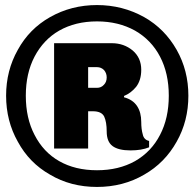

<svg xmlns="http://www.w3.org/2000/svg" viewBox="-20 -720 762 752"><path d="M359.9 -700.2Q460 -700.2 544.9 -652.8Q625 -607.4 671.9 -524.9Q717.8 -443.8 717.8 -345.2Q717.8 -246.1 671.9 -165Q625.5 -82 544.9 -36.1Q462.4 12.2 359.9 12.2Q256.8 12.2 175.8 -36.1Q94.7 -82 49.8 -165Q3.9 -246.1 3.9 -345.2Q3.9 -443.8 49.8 -524.9Q94.7 -606.9 175.8 -652.8Q259.3 -700.2 359.9 -700.2ZM359.9 -636.2Q275.4 -636.2 211.9 -600.1Q150.4 -564.9 115.2 -498Q81.1 -432.6 81.1 -345.2Q81.1 -257.3 115.2 -191.9Q149.9 -124 211.9 -88.9Q274.4 -53.2 359.9 -53.2Q444.8 -53.2 508.8 -88.9Q572.8 -125.5 606.9 -191.9Q641.1 -257.3 641.1 -345.2Q641.1 -432.6 606.9 -498Q572.8 -563.5 508.8 -600.1Q443.8 -636.2 359.9 -636.2ZM418 -550.8Q465.3 -550.8 500 -522Q533.2 -493.2 533.2 -446.8Q533.2 -405.8 513.2 -379.9Q492.7 -355 465.8 -344.2V-338.9Q500 -330.1 517.1 -304.2Q533.2 -279.8 533.2 -242.2Q533.2 -213.9 539.1 -193.8Q543.5 -172.4 564 -168V-143.1Q534.2 -130.9 491.2 -130.9Q443.8 -130.9 420.9 -147.9Q397.9 -165 397.9 -205.1Q397.9 -241.7 388.2 -263.2Q377.9 -284.2 344.2 -284.2H325.2V-138.2H191.9V-550.8ZM325.2 -457V-376H359.9Q376.5 -376 387.2 -388.2Q397.9 -398.9 397.9 -417Q397.9 -433.6 387.2 -445.8Q376 -457 359.9 -457Z"/></svg>

Font: Archivo-RBTV
Style: Regular
Weight: 500
Designer: Hector Gatti
Foundry: Hector Gatti
Version: ""